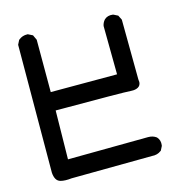

<svg xmlns="http://www.w3.org/2000/svg" viewBox="-91 -644 682 740"><g transform="rotate(-15 250.0 -274.5)"><path d="M105 15.6Q78.1 18.6 61.5 14.2Q49.8 11.2 43.9 1Q38.1 -9.3 37.1 -24.9V-25.4L39.1 -532.2V-534.7L40 -536.6L46.9 -550.3L47.9 -552.2L49.3 -553.2Q64 -565.4 83.5 -564.5H85.4L87.4 -563.5L101.1 -556.6L104 -555.2L105.5 -551.8L112.3 -537.1L113.3 -535.2V-533.2V-326.2H377.9L376 -517.6V-518.6V-519.5Q378.4 -532.7 387.2 -542.5L387.7 -543L388.2 -543.5Q400.9 -555.2 420.9 -552.7L422.9 -552.2L424.3 -551.8L438 -544.9L440.9 -543.5L442.4 -540.5L449.2 -526.9L450.2 -524.9V-522.5L452.1 -286.1Q453.1 -280.3 453.1 -274.9Q452.1 -261.2 441.4 -255.4Q430.7 -249.5 415 -250.5Q383.8 -252.9 113.3 -252.9L110.4 -58.6L430.7 -61.5Q449.7 -61.5 462.9 -51.8L463.4 -51.3L464.4 -50.3Q476.1 -37.6 473.6 -17.6L473.1 -15.6L472.7 -14.2L465.8 -0.5L464.8 1.5L462.9 2.9Q447.3 14.6 426.3 12.7Z"/></g></svg>

Font: NaikaiFont
Style: Bold
Weight: 700
Version: Version 1.89